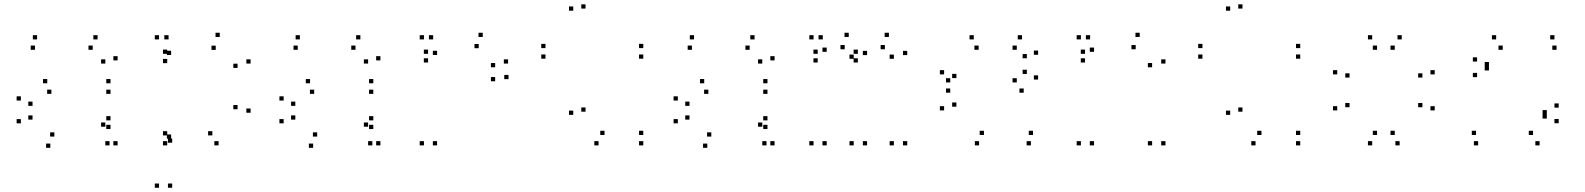

<svg xmlns="http://www.w3.org/2000/svg" viewBox="-20 -676 7480 906"><path d="M535 10V-10H515V10ZM535 -391V-411H515V-391ZM440.5 -490V-510H420.5V-490ZM155 -490V-510H135V-490ZM145 -441V-461H125V-441ZM417.5 -441V-461H397.5V-441ZM477 -376V-396H457V-376ZM477 -78V-98H457V-78ZM497 10V-10H477V10ZM501.5 -67V-87H481.5V-67ZM501.5 -108V-128H481.5V-108ZM236.5 -31.5V-51.5H216.5V-31.5ZM133.5 -111.5V-131.5H113.5V-111.5ZM133.5 -176.5V-196.5H113.5V-176.5ZM222.5 -233V-253H202.5V-233ZM501.5 -233V-253H481.5V-233ZM501.5 -283V-303H481.5V-283ZM203 -283V-303H183V-283ZM78.5 -201.5V-221.5H58.5V-201.5ZM78.5 -94V-114H58.5V-94ZM217.5 21.5V1.5H197.5V21.5Z M792.5 210V190H772.5V210ZM792.5 -2.5V-22.5H772.5V-2.5ZM787.5 -21.5V-41.5H767.5V-21.5ZM787.5 -416.5V-436.5H767.5V-416.5ZM775.5 -490V-510H755.5V-490ZM730.5 -490V-510H710.5V-490ZM730.5 210V190H710.5V210ZM1011.5 10V-10H991.5V10ZM1162.5 -144V-164H1142.5V-144ZM1162.5 -376V-396H1142.5V-376ZM1017 -501.5V-521.5H997V-501.5ZM769 -422V-442H749V-422ZM769 -378V-398H749V-378ZM998 -440.5V-460.5H978V-440.5ZM1101 -355.5V-375.5H1081V-355.5ZM1101 -160.5V-180.5H1081V-160.5ZM982 -37V-57H962V-37ZM769 -37V-57H749V-37ZM769 10V-10H749V10Z M1775 10V-10H1755V10ZM1775 -391V-411H1755V-391ZM1680.5 -490V-510H1660.5V-490ZM1395 -490V-510H1375V-490ZM1385 -441V-461H1365V-441ZM1657.5 -441V-461H1637.5V-441ZM1717 -376V-396H1697V-376ZM1717 -78V-98H1697V-78ZM1737 10V-10H1717V10ZM1741.5 -67V-87H1721.5V-67ZM1741.5 -108V-128H1721.5V-108ZM1476.5 -31.5V-51.5H1456.5V-31.5ZM1373.5 -111.5V-131.5H1353.5V-111.5ZM1373.5 -176.5V-196.5H1353.5V-176.5ZM1462.5 -233V-253H1442.5V-233ZM1741.5 -233V-253H1721.5V-233ZM1741.5 -283V-303H1721.5V-283ZM1443 -283V-303H1423V-283ZM1318.5 -201.5V-221.5H1298.5V-201.5ZM1318.5 -94V-114H1298.5V-94ZM1457.5 21.5V1.5H1437.5V21.5Z M2379.5 -302.5V-322.5H2359.5V-302.5ZM2377.5 -376V-396H2357.5V-376ZM2258 -501.5V-521.5H2238V-501.5ZM2000 -422V-442H1980V-422ZM2000 -381V-401H1980V-381ZM2239 -448.5V-468.5H2219V-448.5ZM2316.5 -358.5V-378.5H2296.5V-358.5ZM2316.5 -292.5V-312.5H2296.5V-292.5ZM2042.5 10V-10H2022.5V10ZM2042.5 -416.5V-436.5H2022.5V-416.5ZM2024 -490V-510H2004V-490ZM1980.5 -490V-510H1960.5V-490ZM1980.5 10V-10H1960.5V10Z M3015.5 10V-10H2995.5V10ZM3015.5 -39V-59H2995.5V-39ZM2832.5 -39V-59H2812.5V-39ZM2743 -149V-169H2723V-149ZM2743 -635.5V-655.5H2723V-635.5ZM2685 -625.5V-645.5H2665V-625.5ZM2685 -134V-154H2665V-134ZM2804.5 10V-10H2784.5V10ZM3015.5 -399V-419H2995.5V-399ZM3015.5 -449V-469H2995.5V-449ZM2554 -449V-469H2534V-449ZM2554 -399V-419H2534V-399Z M3635 10V-10H3615V10ZM3635 -391V-411H3615V-391ZM3540.5 -490V-510H3520.5V-490ZM3255 -490V-510H3235V-490ZM3245 -441V-461H3225V-441ZM3517.5 -441V-461H3497.5V-441ZM3577 -376V-396H3557V-376ZM3577 -78V-98H3557V-78ZM3597 10V-10H3577V10ZM3601.5 -67V-87H3581.5V-67ZM3601.5 -108V-128H3581.5V-108ZM3336.5 -31.5V-51.5H3316.5V-31.5ZM3233.5 -111.5V-131.5H3213.5V-111.5ZM3233.5 -176.5V-196.5H3213.5V-176.5ZM3322.5 -233V-253H3302.5V-233ZM3601.5 -233V-253H3581.5V-233ZM3601.5 -283V-303H3581.5V-283ZM3303 -283V-303H3283V-283ZM3178.5 -201.5V-221.5H3158.5V-201.5ZM3178.5 -94V-114H3158.5V-94ZM3317.5 21.5V1.5H3297.5V21.5Z M4261 10V-10H4241V10ZM4261 -416V-436H4241V-416ZM4174.5 -501.5V-521.5H4154.5V-501.5ZM4028 -422V-442H4008V-422ZM4028 -381V-401H4008V-381ZM4155.5 -443.5V-463.5H4135.5V-443.5ZM4198 -398.5V-418.5H4178V-398.5ZM4198 10V-10H4178V10ZM3881 10V-10H3861V10ZM3881 -431.5V-451.5H3861V-431.5ZM3862.5 -490V-510H3842.5V-490ZM3819 -490V-510H3799V-490ZM3819 10V-10H3799V10ZM4071.5 10V-10H4051.5V10ZM4071.5 -416V-436H4051.5V-416ZM3985 -501.5V-521.5H3965V-501.5ZM3838.5 -422V-442H3818.5V-422ZM3838.5 -381V-401H3818.5V-381ZM3966 -443.5V-463.5H3946V-443.5ZM4008.5 -398.5V-418.5H3988.5V-398.5ZM4008.5 10V-10H3988.5V10Z M4844.5 10V-10H4824.5V10ZM4854.5 -39V-59H4834.5V-39ZM4623 -39V-59H4603V-39ZM4493 -172.5V-192.5H4473V-172.5ZM4493 -307.5V-327.5H4473V-307.5ZM4598 -441V-461H4578V-441ZM4778 -441V-461H4758V-441ZM4825.5 -401V-421H4805.5V-401ZM4825.5 -327V-347H4805.5V-327ZM4778 -287V-307H4758V-287ZM4464 -287V-307H4444V-287ZM4464 -238.5V-258.5H4444V-238.5ZM4810.5 -238.5V-258.5H4790.5V-238.5ZM4878.5 -300.5V-320.5H4858.5V-300.5ZM4878.5 -417.5V-437.5H4858.5V-417.5ZM4802.5 -490V-510H4782.5V-490ZM4575 -490V-510H4555V-490ZM4435 -325V-345H4415V-325ZM4435 -155V-175H4415V-155ZM4600 10V-10H4580V10Z M5479.5 10V-10H5459.5V10ZM5479.5 -376V-396H5459.5V-376ZM5358 -501.5V-521.5H5338V-501.5ZM5100 -422V-442H5080V-422ZM5100 -381V-401H5080V-381ZM5339 -443.5V-463.5H5319V-443.5ZM5416.5 -358.5V-378.5H5396.5V-358.5ZM5416.5 10V-10H5396.5V10ZM5142.5 10V-10H5122.5V10ZM5142.5 -431.5V-451.5H5122.5V-431.5ZM5124 -490V-510H5104V-490ZM5080.5 -490V-510H5060.5V-490ZM5080.5 10V-10H5060.5V10Z M6115.5 10V-10H6095.5V10ZM6115.5 -39V-59H6095.5V-39ZM5932.5 -39V-59H5912.5V-39ZM5843 -149V-169H5823V-149ZM5843 -635.5V-655.5H5823V-635.5ZM5785 -625.5V-645.5H5765V-625.5ZM5785 -134V-154H5765V-134ZM5904.5 10V-10H5884.5V10ZM6115.5 -399V-419H6095.5V-399ZM6115.5 -449V-469H6095.5V-449ZM5654 -449V-469H5634V-449ZM5654 -399V-419H5634V-399Z M6584.5 10V-10H6564.5V10ZM6750 -155V-175H6730V-155ZM6750 -325V-345H6730V-325ZM6594.5 -490V-510H6574.5V-490ZM6455 -490V-510H6435V-490ZM6290 -325V-345H6270V-325ZM6290 -155V-175H6270V-155ZM6455 10V-10H6435V10ZM6348 -170V-190H6328V-170ZM6348 -310V-330H6328V-310ZM6478 -441V-461H6458V-441ZM6561.5 -441V-461H6541.5V-441ZM6692 -310V-330H6672V-310ZM6692 -170V-190H6672V-170ZM6561.5 -39V-59H6541.5V-39ZM6478 -39V-59H6458V-39Z M7245 10V-10H7225V10ZM7335 -94.5V-114.5H7315V-94.5ZM7335 -168V-188H7315V-168ZM7006 -343.5V-363.5H6986V-343.5ZM7006 -363.5V-383.5H6986V-363.5ZM7071 -441V-461H7051V-441ZM7325 -441V-461H7305V-441ZM7315 -490V-510H7295V-490ZM7040 -490V-510H7020V-490ZM6950 -385.5V-405.5H6930V-385.5ZM6950 -312V-332H6930V-312ZM7279 -136.5V-156.5H7259V-136.5ZM7279 -116.5V-136.5H7259V-116.5ZM7214 -39V-59H7194V-39ZM6945 -39V-59H6925V-39ZM6955 10V-10H6935V10Z"/></svg>

Font: Monaspace Krypton Dots Var
Style: Regular
Weight: 400
Designer: Riley Cran and the Lettermatic Team
Version: Version 1.100 (Monaspace Krypton Dots)